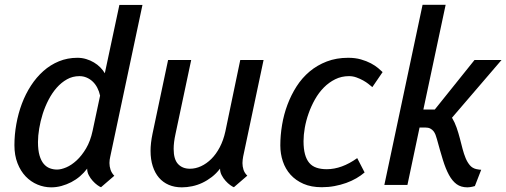

<svg xmlns="http://www.w3.org/2000/svg" viewBox="-20 -782 2141 812"><path d="M348.6 -68.8Q335.4 -51.3 318.4 -36.6Q301.3 -22 281.5 -11.7Q261.7 -1.5 240.2 4.4Q218.8 10.3 196.8 10.3Q166.5 10.3 138.4 -1.5Q110.4 -13.2 88.6 -35.9Q66.9 -58.6 54 -91.8Q41 -125 41 -168Q41 -212.4 49.1 -257.3Q57.1 -302.2 72.5 -343.3Q87.9 -384.3 110.8 -419.7Q133.8 -455.1 163.3 -481.4Q192.9 -507.8 229.2 -522.7Q265.6 -537.6 307.6 -537.6Q326.7 -537.6 344.5 -532.2Q362.3 -526.9 377.4 -517.8Q392.6 -508.8 404.3 -496.8Q416 -484.9 423.3 -472.2L484.9 -761.2H582.5L446.3 -119.6Q444.8 -112.8 443.8 -106.2Q442.9 -99.6 442.9 -92.8Q442.9 -78.1 447.5 -64.2Q452.1 -50.3 463.4 -38.6L407.2 9.8Q401.4 7.8 391.6 0.7Q381.8 -6.3 372.1 -17.1Q362.3 -27.8 355.5 -41Q348.6 -54.2 348.6 -68.8ZM315.9 -460Q287.1 -460 263.2 -446.5Q239.3 -433.1 219.7 -410.9Q200.2 -388.7 185.3 -359.9Q170.4 -331.1 160.6 -300.3Q150.9 -269.5 145.8 -238.5Q140.6 -207.5 140.6 -181.6Q140.6 -147 147.2 -124.5Q153.8 -102.1 165 -88.9Q176.3 -75.7 190.9 -70.3Q205.6 -64.9 221.2 -64.9Q238.3 -64.9 260.3 -74.2Q282.2 -83.5 304 -103.5Q325.7 -123.5 344 -154.3Q362.3 -185.1 371.6 -228.5L403.3 -377.4Q399.4 -395.5 391.6 -410.6Q383.8 -425.8 372.3 -436.8Q360.8 -447.8 346.4 -453.9Q332 -460 315.9 -460Z M910.6 -68.8Q895 -48.3 875.7 -33.4Q856.4 -18.6 835.7 -8.8Q814.9 1 792.7 5.6Q770.5 10.3 749 10.3Q718.3 10.3 693.8 -0.2Q669.4 -10.7 652.3 -30.5Q635.3 -50.3 626 -79.1Q616.7 -107.9 616.7 -144Q616.7 -176.3 625 -216.3L690.9 -528.3H788.6L722.2 -215.3Q714.4 -179.7 714.4 -152.3Q714.4 -108.4 732.9 -88.4Q751.5 -68.4 783.2 -68.4Q807.1 -68.4 830.3 -79.1Q853.5 -89.8 873.8 -109.9Q894 -129.9 909.4 -159.2Q924.8 -188.5 933.1 -226.1L996.1 -528.3H1094.7L1008.3 -119.6Q1007.3 -113.3 1006.3 -106.2Q1005.4 -99.1 1005.4 -92.3Q1005.4 -78.1 1009.8 -64.2Q1014.2 -50.3 1025.9 -39.1L969.2 9.8Q963.4 7.8 953.6 0.7Q943.8 -6.3 934.1 -17.1Q924.3 -27.8 917.5 -41Q910.6 -54.2 910.6 -68.8Z M1361.8 -66.4Q1425.3 -66.4 1490.7 -113.3L1522 -52.7Q1506.8 -39.6 1487.1 -28.1Q1467.3 -16.6 1444.1 -8.3Q1420.9 0 1394.8 4.9Q1368.7 9.8 1340.8 9.8Q1296.4 9.8 1263.4 -4.6Q1230.5 -19 1208.7 -43.2Q1187 -67.4 1176.3 -99.4Q1165.5 -131.3 1165.5 -167Q1165.5 -209.5 1172.9 -253.7Q1180.2 -297.9 1195.6 -338.9Q1210.9 -379.9 1234.1 -416.3Q1257.3 -452.6 1289.3 -479.5Q1321.3 -506.3 1362.1 -522Q1402.8 -537.6 1452.6 -537.6Q1482.4 -537.6 1506.3 -530.8Q1530.3 -523.9 1548.6 -514.2Q1566.9 -504.4 1579.1 -494.1Q1591.3 -483.9 1598.1 -477.1L1554.7 -413.6Q1548.8 -418.5 1538.8 -426.5Q1528.8 -434.6 1515.6 -441.9Q1502.4 -449.2 1487.3 -454.6Q1472.2 -460 1456.1 -460Q1424.3 -460 1397.7 -446.8Q1371.1 -433.6 1349.6 -411.9Q1328.1 -390.1 1312 -361.6Q1295.9 -333 1285.2 -302.5Q1274.4 -272 1269 -241.5Q1263.7 -210.9 1263.7 -185.1Q1263.7 -152.8 1269.8 -130.1Q1275.9 -107.4 1287.8 -93.3Q1299.8 -79.1 1318.4 -72.8Q1336.9 -66.4 1361.8 -66.4Z M1827.6 -194.3Q1825.2 -203.1 1822 -211.7Q1818.8 -220.2 1813.5 -227.1Q1808.1 -233.9 1799.8 -238.3Q1791.5 -242.7 1778.8 -242.7H1754.4L1703.1 0H1605.5L1767.1 -761.7H1864.7L1770.5 -318.8H1818.8L1986.8 -528.3H2101.1L1891.6 -284.2Q1903.3 -264.6 1911.1 -242.2Q1918.9 -219.7 1924.8 -196.8Q1930.7 -173.8 1936.3 -152.3Q1941.9 -130.9 1949.2 -113.3Q1956.5 -95.7 1967 -83.3Q1977.5 -70.8 1994.1 -66.9Q2000 -65.4 2006.6 -64.7Q2013.2 -64 2015.1 -64L1988.3 4.9Q1987.3 4.9 1984.4 5.9Q1981.4 6.8 1977.1 7.8Q1972.7 8.8 1967.3 9.5Q1961.9 10.3 1957 10.3Q1929.7 10.3 1911.4 -2.9Q1893.1 -16.1 1878.9 -42Q1864.7 -67.9 1853 -106Q1841.3 -144 1827.6 -194.3Z"/></svg>

Font: Ufes Sans
Style: Italic
Weight: 400
Designer: Ricardo Esteves & Filipe Motta
Foundry: ProDesignUfes - Ricardo Esteves, Filipe Motta
Version: Version 2.0